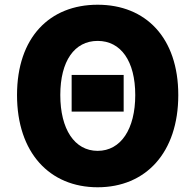

<svg xmlns="http://www.w3.org/2000/svg" viewBox="-20 -778 826 812"><path d="M283 -306H503V-461H283ZM393 14C596 14 734 -132 734 -376C734 -619 596 -758 393 -758C190 -758 52 -620 52 -376C52 -132 190 14 393 14ZM393 -140C295 -140 235 -232 235 -376C235 -520 295 -605 393 -605C491 -605 552 -520 552 -376C552 -232 491 -140 393 -140Z"/></svg>

Font: Noto Sans CJK TC Black
Style: Regular
Weight: 900
Designer: Ryoko NISHIZUKA 西塚涼子 (kana, bopomofo & ideographs); Paul D. Hunt (Latin, Greek & Cyrillic); Sandoll Communications 산돌커뮤니
Foundry: Adobe
Version: Version 2.004;hotconv 1.0.118;makeotfexe 2.5.65603